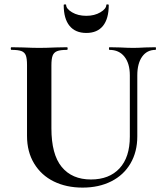

<svg xmlns="http://www.w3.org/2000/svg" viewBox="-20 -840 743 874"><path d="M478 -613Q476 -613 476 -619Q476 -625 478 -625L526 -624Q564 -622 587 -622Q606 -622 642 -624L688 -625Q690 -625 690 -619Q690 -613 688 -613Q649 -613 627 -582Q605 -551 605 -497V-219Q605 -149 574 -96Q543 -43 486.5 -14.5Q430 14 356 14Q282 14 225 -14Q168 -42 135.5 -95.5Q103 -149 103 -221V-544Q103 -574 97.5 -588Q92 -602 77.5 -607.5Q63 -613 32 -613Q29 -613 29 -619Q29 -625 32 -625L85 -624Q131 -622 158 -622Q188 -622 234 -624L285 -625Q288 -625 288 -619Q288 -613 285 -613Q254 -613 239.5 -607Q225 -601 219.5 -586.5Q214 -572 214 -542V-256Q214 -137 261 -80Q308 -23 394 -23Q477 -23 524 -73.5Q571 -124 571 -218V-497Q571 -551 546.5 -582Q522 -613 478 -613ZM270 -817Q270 -820 275.5 -820Q281 -820 281 -818Q281 -800 308 -784Q335 -768 373 -768Q410 -768 437 -784Q464 -800 464 -818Q464 -820 469.5 -820Q475 -820 475 -817Q475 -755 449 -722.5Q423 -690 373 -690Q323 -690 296.5 -722.5Q270 -755 270 -817Z"/></svg>

Font: Cormorant Garamond
Style: Bold
Weight: 700
Designer: Christian Thalmann (Catharsis Fonts)
Foundry: Catharsis Fonts
Version: Version 4.000